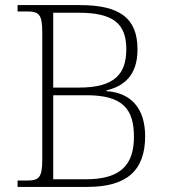

<svg xmlns="http://www.w3.org/2000/svg" viewBox="-20 -734 669 754"><path d="M49 0H323C474 0 550 -61 550 -199C550 -308 495 -370 398 -376V-379C464 -395 520 -435 520 -540C520 -664 449 -714 293 -714H49V-689H84C133 -689 146 -679 146 -606V-109C146 -35 133 -25 84 -25H49ZM290 -390H189V-684H288C424 -684 476 -642 476 -541C476 -445 432 -390 290 -390ZM318 -30H189V-360H320C462 -360 506 -306 506 -197C506 -87 454 -30 318 -30Z"/></svg>

Font: Noto Serif Gurmukhi ExtraLight
Style: Regular
Weight: 200
Designer: Vaibhav Singh and the Monotype Design Team
Foundry: Monotype Imaging Inc.
Version: Version 2.004